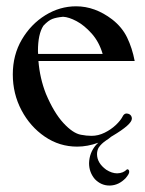

<svg xmlns="http://www.w3.org/2000/svg" viewBox="-20 -445 454 600"><path d="M300.8 -276.4Q289.6 -314.5 266.4 -340.3Q243.2 -366.2 219.2 -378.9Q195.3 -391.6 177.2 -392.6Q155.8 -390.6 143.3 -385.7Q130.9 -380.9 115.7 -364.7Q98.6 -338.9 98.6 -285.6L99.1 -276.4ZM287.1 1Q253.4 13.2 221.2 13.2Q165.5 13.2 119.9 -18.1Q74.2 -49.3 47.1 -100.6Q20 -151.9 20 -212.4Q20 -273.4 48.3 -321.5Q76.7 -369.6 121.8 -397.5Q167 -425.3 217.8 -425.3Q276.9 -425.3 330.6 -384.3Q361.8 -359.9 377.4 -327.4Q393.1 -294.9 400.9 -254.4H100.1Q104.5 -200.2 123.5 -151.9Q148.4 -92.8 178.2 -60.5Q208 -28.3 232.9 -23.9Q250 -20.5 266.1 -20.5Q287.1 -20.5 306.9 -30.3Q326.7 -40 341.8 -54.2Q356.9 -68.4 363.8 -82Q367.2 -88.9 374 -90.3Q382.8 -90.3 387.5 -85.7Q392.1 -81.1 392.1 -74.2Q392.1 -56.2 331.1 -20Q329.1 -19 327.1 -17.6Q319.8 -11.2 312.5 -6.8Q296.4 3.9 288.1 16.6Q283.2 25.9 283.2 36.6Q283.2 64.5 312 85.4Q329.6 96.7 346.2 96.7Q365.2 96.2 376.5 84.5L377.4 84Q383.8 84 383.8 92.3Q383.8 98.6 373 111.3Q351.6 133.8 324.2 134.8H321.8Q295.9 134.8 276.4 114.7Q258.3 93.3 258.3 64.9Q259.3 32.2 279.8 8.3Z"/></svg>

Font: Quaaykop
Style: Regular
Weight: 400
Designer: Tup Wanders
Foundry: Free font, DO NOT SELL
Version: Version 1.00;July 31, 2023;FontCreator 11.5.0.2430 64-bit